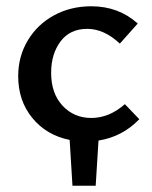

<svg xmlns="http://www.w3.org/2000/svg" viewBox="-20 -445 483 612"><path d="M294 3 285 147H211L202 1Q128 -14 83 -69Q38 -124 38 -202Q38 -265 68.5 -316Q99 -367 152 -396Q205 -425 271 -425Q358 -425 419 -370L362 -306Q312 -353 258 -353Q203 -353 173 -313Q143 -273 143 -213Q143 -147 179.5 -108Q216 -69 271 -69Q328 -69 378 -113L424 -65Q370 -9 294 3Z"/></svg>

Font: Ysabeau Semibold
Style: Regular
Weight: 600
Designer: Christian Thalmann (Catharsis Fonts)
Version: Version 0.003